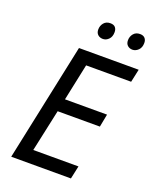

<svg xmlns="http://www.w3.org/2000/svg" viewBox="-164 -1001 882 1094"><g transform="rotate(20 277.0 -454.0)"><path d="M41 0 192 -714H554L537 -635H264L217 -412H472L457 -334H201L146 -79H420L403 0ZM481 -809Q463 -809 451 -820Q439 -831 439 -851Q439 -874 453 -891Q467 -908 492 -908Q512 -908 522 -897Q532 -886 532 -868Q532 -840 516 -824.5Q500 -809 481 -809ZM302 -809Q283 -809 271 -820Q259 -831 259 -851Q259 -874 273 -891Q287 -908 312 -908Q333 -908 342.5 -897Q352 -886 352 -868Q352 -840 336.5 -824.5Q321 -809 302 -809Z"/></g></svg>

Font: Noto Sans
Style: Italic
Weight: 400
Italic angle: -12°
Designer: Monotype Design Team
Foundry: Monotype Imaging Inc.
Version: Version 2.013; ttfautohint (v1.8.4.7-5d5b)